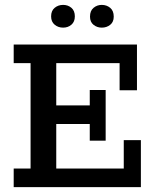

<svg xmlns="http://www.w3.org/2000/svg" viewBox="-20 -765 636 785"><path d="M36 0V-76H105V-507H36V-583H540V-396H469V-507H210V-334H347V-397H412V-190H347V-258H210V-76H486V-192H556V0ZM238 -652Q218 -652 203.5 -664Q189 -676 189 -698Q189 -721 203.5 -733Q218 -745 238 -745Q258 -745 272 -733Q286 -721 286 -698Q286 -676 272 -664Q258 -652 238 -652ZM396 -652Q377 -652 362.5 -663.5Q348 -675 348 -697Q348 -721 362.5 -733Q377 -745 396 -745Q416 -745 430.5 -733Q445 -721 445 -697Q445 -675 430.5 -663.5Q416 -652 396 -652Z"/></svg>

Font: Rokkitt SemiBold Medium
Style: Regular
Weight: 500
Version: Version 3.103